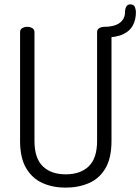

<svg xmlns="http://www.w3.org/2000/svg" viewBox="-20 -854 643 880"><path d="M281 6Q222 6 175 -15Q128 -36 100 -83Q72 -130 72 -208V-707Q72 -719 82 -725Q92 -731 105 -731Q118 -731 128 -725Q138 -719 138 -707V-208Q138 -129 176 -92Q214 -55 281 -55Q349 -55 387 -92Q425 -129 425 -208V-707Q425 -719 435 -725Q445 -731 458 -731Q471 -731 481 -725Q491 -719 491 -707V-208Q491 -130 463.5 -83Q436 -36 388 -15Q340 6 281 6ZM457 -682V-731Q504 -731 528.5 -749Q553 -767 553 -799Q553 -812 558.5 -823Q564 -834 577 -834Q593 -834 598 -822Q603 -810 603 -799Q603 -765 589.5 -738.5Q576 -712 544 -697Q512 -682 457 -682Z"/></svg>

Font: Dosis ExtraLight
Style: Regular
Weight: 400
Version: Version 3.001; ttfautohint (v1.8.2)